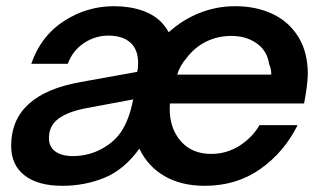

<svg xmlns="http://www.w3.org/2000/svg" viewBox="-20 -589 1047 620"><path d="M529 -255Q528 -250 528 -238Q528 -174 564 -133Q600 -92 662 -92Q712 -92 753.5 -118.5Q795 -145 818 -185H941Q898 -98 821 -43.5Q744 11 641 11Q565 11 511 -20.5Q457 -52 430 -109Q381 -41 317.5 -15Q254 11 181 11Q103 11 59.5 -22.5Q16 -56 16 -118Q16 -284 240 -324L423 -357Q426 -368 426 -386Q426 -421 409 -443Q384 -474 330 -474Q287 -474 250.5 -449.5Q214 -425 199 -383H81Q112 -473 186.5 -521Q261 -569 348 -569Q398 -569 439 -555Q480 -541 505 -513Q515 -502 525 -485Q569 -525 624 -547Q679 -569 740 -569Q806 -569 859 -544.5Q912 -520 943 -470.5Q974 -421 974 -349Q973 -313 962 -255ZM552 -348H856Q856 -368 849 -382Q843 -425 809 -449Q775 -473 727 -473Q683 -473 645.5 -454.5Q608 -436 582 -401Q562 -379 552 -348ZM410 -268 255 -239Q199 -228 168.5 -205.5Q138 -183 138 -143Q138 -115 158.5 -100Q179 -85 216 -85Q257 -85 296 -102Q347 -126 372.5 -165.5Q398 -205 410 -268Z"/></svg>

Font: Open Sauce One SemiBold Italic
Style: Regular
Weight: 600
Italic angle: -10°
Designer: Alfredo Marco Pradil
Foundry: Creative Sauce Fz LLC
Version: Version 1.477